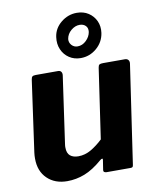

<svg xmlns="http://www.w3.org/2000/svg" viewBox="-89 -863 769 942"><g transform="rotate(-10 296.0 -392.5)"><path d="M170.1 10Q108.7 10 70.7 -26.8Q32.6 -63.6 32.6 -126.3Q32.6 -133.4 33 -141.4Q33.4 -149.4 34.4 -155.8L84.1 -510.3Q85.8 -522.4 90.6 -526.2Q95.5 -530 108 -530H218.4Q229.1 -530 234.1 -522.9Q239.1 -515.7 237.4 -504.3L189.9 -170.8Q188.9 -166 188.8 -161.6Q188.7 -157.2 188.7 -154.1Q188.7 -125.7 203.7 -113.2Q218.7 -100.7 244.5 -100.7Q278 -100.7 308.7 -118.8Q339.3 -137 366.8 -163.2L417.6 -511.3Q419.3 -523.4 424.5 -526.7Q429.7 -530 443 -530H551.2Q562.6 -530 568.3 -522.9Q574 -515.7 572.3 -504.3L500.3 -13.7Q499.3 -5.4 496.5 -2.7Q493.7 0 485.9 0H367.3Q360.4 0 355.8 -2.9Q351.1 -5.7 352.1 -14L359.7 -62.9Q360.7 -68.6 356.9 -69Q353.1 -69.4 346 -63.3Q299.5 -23 257 -6.5Q214.5 10 170.1 10ZM460.4 -676.9Q453.6 -632.1 419 -602.6Q384.4 -573.2 339.8 -573.2Q307.5 -573.2 282.8 -589.6Q258.1 -605.9 246 -633.8Q233.8 -661.7 238.6 -695.7Q244.3 -738.3 279.4 -766.9Q314.5 -795.4 358.1 -795.4Q391.4 -795.4 415.9 -779.4Q440.5 -763.4 452.8 -736.7Q465.1 -709.9 460.4 -676.9ZM400.3 -692.7Q402.8 -712.3 391.7 -723.5Q380.5 -734.8 361.5 -734.8Q338.9 -734.8 318.8 -717.8Q298.7 -700.8 294.7 -675.9Q293.1 -658.2 304.9 -645.3Q316.7 -632.4 334.4 -632.4Q358.3 -632.4 377.4 -650.9Q396.5 -669.4 400.3 -692.7Z"/></g></svg>

Font: Libre Franklin Thin
Style: Italic
Weight: 100
Italic angle: -8°
Designer: Pablo Impallari, Rodrigo Fuenzalida, Nhung Nguyen
Foundry: Impallari Type
Version: Version 3.000